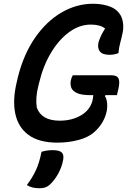

<svg xmlns="http://www.w3.org/2000/svg" viewBox="-20 -740 690 1023"><path d="M368 -339H573Q605 -339 612.5 -319.5Q620 -300 608 -254L603 -233H542L539 -228Q548 -215 550.5 -192Q553 -169 548 -145Q541 -114 524.5 -86.5Q508 -59 481 -35Q450 -8 397.5 6Q345 20 286 20Q188 20 132 -21Q76 -62 61 -136.5Q46 -211 71 -310L76 -332Q107 -453 167.5 -540Q228 -627 308 -673.5Q388 -720 476 -720Q516 -720 551 -710Q586 -700 605 -681Q628 -659 634 -626.5Q640 -594 633 -564Q626 -531 620 -509.5Q614 -488 611 -457Q589 -448 564 -448Q526 -448 512 -466Q498 -484 505 -515Q511 -535 520 -553Q529 -571 540 -588Q526 -599 507 -604Q488 -609 464 -609Q403 -609 348 -568.5Q293 -528 251.5 -458.5Q210 -389 189 -301L184 -281Q168 -218 176 -167Q201 -97 298 -97Q362 -97 410 -124.5Q458 -152 472 -201Q476 -217 477 -233H462Q415 -233 390.5 -244Q366 -255 359.5 -273.5Q353 -292 358 -314Q362 -330 368 -339ZM201 69Q228 60 260 60Q295 60 308 71.5Q321 83 317 109Q310 150 289.5 186.5Q269 223 243 246Q231 256 218.5 259.5Q206 263 189 263Q149 263 123 246Q152 208 171 167.5Q190 127 201 69Z"/></svg>

Font: Recursive Sn Csl St SmB
Style: Italic
Weight: 600
Italic angle: -15°
Version: Version 1.079;hotconv 1.0.112;makeotfexe 2.5.65598; ttfautoh